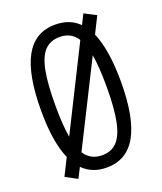

<svg xmlns="http://www.w3.org/2000/svg" viewBox="-124 -720 686 814"><g transform="rotate(-20 219.0 -313.0)"><path d="M364.3 -537.1Q399.4 -456.1 399.4 -311.5Q399.4 -151.4 355 -70.8Q310.5 9.8 218.8 9.8Q154.3 9.8 112.3 -32.2L88.9 13.7L36.1 -14.6L74.2 -90.8Q39.1 -169.9 39.1 -311.5Q39.1 -474.6 83.5 -554.7Q127.9 -634.8 218.8 -634.8Q285.2 -634.8 326.2 -593.8L348.6 -638.7L401.4 -611.3ZM113.3 -168 297.9 -537.1Q271.5 -579.1 218.8 -579.1Q176.8 -579.1 151.4 -552.2Q126 -525.4 114.7 -466.8Q103.5 -408.2 103.5 -311.5Q103.5 -222.7 113.3 -168ZM325.2 -458 139.6 -87.9Q167 -45.9 218.8 -45.9Q260.7 -45.9 286.1 -72.8Q311.5 -99.6 323.2 -157.7Q335 -215.8 335 -311.5Q335 -403.3 325.2 -458Z"/></g></svg>

Font: Sudo Light
Style: Regular
Weight: 300
Monospace: yes
Designer: Jens Kutilek
Foundry: Jens Kutilek
Version: Version 0.040